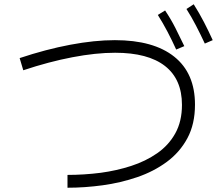

<svg xmlns="http://www.w3.org/2000/svg" viewBox="-20 -862 1040 899"><path d="M939 -658Q918 -703 897.5 -742.5Q877 -782 853 -820L887 -842Q913 -801 935 -758.5Q957 -716 976 -674ZM805 -630Q785 -674 764 -714Q743 -754 719 -792L753 -813Q780 -773 801.5 -730.5Q823 -688 843 -646ZM296 17V-43Q334 -43 373.5 -45.5Q413 -48 452 -53Q526 -63 594 -85Q662 -107 716 -144.5Q770 -182 801 -238Q832 -294 832 -371Q832 -491 752.5 -553Q673 -615 519 -615Q429 -615 319 -594Q209 -573 89 -533L72 -590Q195 -631 309 -652.5Q423 -674 518 -674Q699 -674 796 -596.5Q893 -519 893 -372Q893 -281 857.5 -215Q822 -149 761 -104Q700 -59 622.5 -32.5Q545 -6 461 5.5Q377 17 296 17Z"/></svg>

Font: Murecho Light
Style: Regular
Weight: 300
Designer: Neil Summerour
Foundry: Positype
Version: Version 1.010; ttfautohint (v1.8.3)